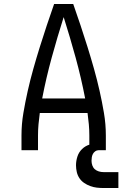

<svg xmlns="http://www.w3.org/2000/svg" viewBox="-20 -755 640 965"><path d="M88 0V-74Q88 -131 97.5 -187Q107 -243 119.5 -298.5Q132 -354 147.5 -409Q163 -464 180 -518.5Q197 -573 215 -627Q233 -681 252 -735H348Q367 -681 385 -627Q403 -573 420 -518.5Q437 -464 452.5 -409Q468 -354 480.5 -298.5Q493 -243 502.5 -187Q512 -131 512 -74V0H429V-74Q429 -102 426.5 -130Q424 -158 420 -187H180Q176 -158 173.5 -130Q171 -102 171 -74V0ZM408 -260Q388 -364 360 -466Q332 -568 300 -669Q268 -568 240 -466Q212 -364 192 -260ZM500 190Q483 190 466 188Q449 186 433 180Q417 174 403 164.5Q389 155 379.5 141Q370 127 366 110Q362 93 362 76Q362 54 369 32Q376 10 392.5 -6Q409 -22 431 -28.5Q453 -35 475 -35V0Q466 0 458.5 5.5Q451 11 447 18.5Q443 26 441.5 35Q440 44 440 53Q440 65 444 76.5Q448 88 456.5 95.5Q465 103 476.5 106.5Q488 110 500 110H575V190Z"/></svg>

Font: Zed Sans Extended
Style: Regular
Weight: 400
Width: 7
Designer: Belleve Invis
Foundry: Belleve Invis
Version: Version 1.0.0; ttfautohint (v1.8.4)